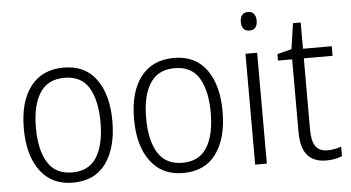

<svg xmlns="http://www.w3.org/2000/svg" viewBox="-51 -819 1679 918"><g transform="rotate(-5 788.5 -360.0)"><path d="M477 -267Q477 -139 423 -64.5Q369 10 264 10Q163 10 107.5 -64.5Q52 -139 52 -267Q52 -398 108 -470Q164 -542 267 -542Q370 -542 423.5 -467.5Q477 -393 477 -267ZM110 -267Q110 -160 147.5 -99.5Q185 -39 265 -39Q345 -39 382.5 -99Q420 -159 420 -267Q420 -370 384 -431.5Q348 -493 266 -493Q187 -493 148.5 -434Q110 -375 110 -267Z M1006 -267Q1006 -139 952 -64.5Q898 10 793 10Q692 10 636.5 -64.5Q581 -139 581 -267Q581 -398 637 -470Q693 -542 796 -542Q899 -542 952.5 -467.5Q1006 -393 1006 -267ZM639 -267Q639 -160 676.5 -99.5Q714 -39 794 -39Q874 -39 911.5 -99Q949 -159 949 -267Q949 -370 913 -431.5Q877 -493 795 -493Q716 -493 677.5 -434Q639 -375 639 -267Z M1168 -730Q1187 -730 1196.5 -718Q1206 -706 1206 -686Q1206 -641 1168 -641Q1130 -641 1130 -686Q1130 -706 1139.5 -718Q1149 -730 1168 -730ZM1195 -532V0H1139V-532Z M1490 -38Q1508 -38 1525.5 -41.5Q1543 -45 1556 -50V-4Q1541 2 1522 6Q1503 10 1480 10Q1420 10 1389.5 -25.5Q1359 -61 1359 -139V-486H1291V-517L1360 -535L1378 -658H1415V-532H1553V-486H1415V-141Q1415 -90 1432.5 -64Q1450 -38 1490 -38Z"/></g></svg>

Font: Noto Sans Kannada SemiCondensed Light
Style: Regular
Weight: 300
Width: 4
Designer: Jelle Bosma - Monotype Design Team
Foundry: Monotype Imaging Inc.
Version: Version 2.005; ttfautohint (v1.8.4.7-5d5b)